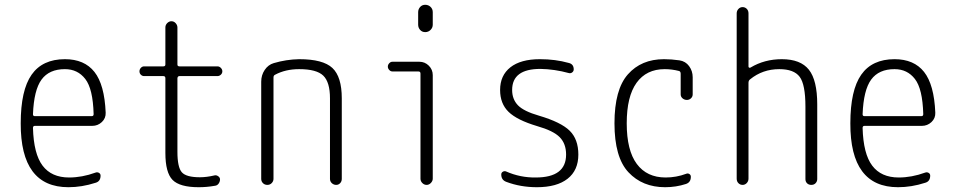

<svg xmlns="http://www.w3.org/2000/svg" viewBox="-20 -780 4040 810"><path d="M253.9 -488.3Q187.5 -488.3 155.3 -444.3Q123 -400.4 119.1 -297.9Q119.1 -290 127 -290H367.2Q375 -290 375 -298.8Q372.1 -405.3 339.8 -446.8Q307.6 -488.3 253.9 -488.3ZM268.6 9.8Q66.4 9.8 67.4 -259.8Q67.4 -399.4 113.3 -464.8Q159.2 -530.3 253.9 -530.3Q335.9 -530.3 378.4 -476.6Q420.9 -422.9 425.8 -304.7Q426.8 -281.2 409.7 -265.1Q392.6 -249 369.1 -249H127Q119.1 -249 119.1 -240.2Q122.1 -130.9 159.7 -81.1Q197.3 -31.2 271.5 -31.2Q326.2 -31.2 382.8 -51.8Q390.6 -54.7 397.5 -50.8Q404.3 -46.9 404.3 -39.1Q404.3 -14.6 382.8 -8.8Q325.2 9.8 268.6 9.8Z M587.9 -459Q580.1 -459 574.2 -464.8Q568.4 -470.7 568.4 -479Q568.4 -487.3 574.2 -493.7Q580.1 -500 587.9 -500H668.9Q677.7 -500 677.7 -507.8V-664.1Q677.7 -674.8 685.5 -682.6Q693.4 -690.4 703.1 -690.4Q713.9 -690.4 721.2 -682.1Q728.5 -673.8 728.5 -664.1V-507.8Q728.5 -500 737.3 -500H897.5Q905.3 -500 911.6 -493.7Q918 -487.3 918 -479Q918 -470.7 911.6 -464.8Q905.3 -459 897.5 -459H737.3Q729.5 -459 728.5 -450.2V-139.6Q728.5 -74.2 747.1 -53.2Q765.6 -32.2 823.2 -32.2Q851.6 -32.2 884.8 -40Q892.6 -42 900.4 -36.6Q908.2 -31.2 908.2 -23.4Q908.2 -13.7 902.3 -5.4Q896.5 2.9 885.7 3.9Q852.5 9.8 818.4 9.8Q738.3 9.8 708 -21Q677.7 -51.8 677.7 -134.8V-450.2Q677.7 -459 668.9 -459Z M1082 -25.4V-435.5Q1082 -462.9 1096.7 -484.9Q1111.3 -506.8 1134.8 -513.7Q1187.5 -529.3 1242.2 -530.3Q1342.8 -530.3 1382.3 -493.2Q1421.9 -456.1 1421.9 -365.2V-25.4Q1421.9 -14.6 1415 -7.3Q1408.2 0 1398.4 0Q1387.7 0 1379.9 -7.3Q1372.1 -14.6 1372.1 -25.4V-365.2Q1372.1 -433.6 1343.8 -460.9Q1315.4 -488.3 1242.2 -488.3Q1184.6 -488.3 1140.6 -464.8Q1133.8 -461.9 1133.8 -453.1V-25.4Q1133.8 -15.6 1126.5 -7.8Q1119.1 0 1107.9 0Q1096.7 0 1089.4 -7.3Q1082 -14.6 1082 -25.4Z M1635.7 -478.5Q1627.9 -478.5 1622.1 -484.9Q1616.2 -491.2 1616.2 -499Q1616.2 -506.8 1622.1 -513.2Q1627.9 -519.5 1635.7 -519.5H1749Q1772.5 -519.5 1789.1 -502.9Q1805.7 -486.3 1805.7 -462.9V-26.4Q1805.7 -16.6 1797.9 -8.3Q1790 0 1779.8 0Q1769.5 0 1761.7 -7.8Q1753.9 -15.6 1753.9 -26.4V-469.7Q1753.9 -478.5 1745.1 -478.5ZM1744.1 -728.5Q1744.1 -741.2 1752.4 -750.5Q1760.7 -759.8 1773.9 -759.8Q1787.1 -759.8 1796.4 -751Q1805.7 -742.2 1805.7 -728.5V-675.8Q1805.7 -663.1 1796.4 -653.8Q1787.1 -644.5 1773.9 -644.5Q1760.7 -644.5 1752.4 -653.8Q1744.1 -663.1 1744.1 -675.8Z M2246.1 -248Q2161.1 -273.4 2125.5 -308.1Q2089.8 -342.8 2089.8 -400.4Q2089.8 -461.9 2133.3 -496.1Q2176.8 -530.3 2257.8 -530.3Q2323.2 -530.3 2378.9 -514.6Q2400.4 -509.8 2400.4 -487.3Q2400.4 -479.5 2394 -474.6Q2387.7 -469.7 2379.9 -471.7Q2319.3 -488.3 2259.8 -489.3Q2140.6 -489.3 2140.6 -400.4Q2140.6 -361.3 2165 -335.9Q2189.5 -310.5 2253.9 -292Q2346.7 -264.6 2383.3 -228.5Q2419.9 -192.4 2419.9 -127.9Q2419.9 -61.5 2374.5 -25.9Q2329.1 9.8 2245.1 9.8Q2175.8 9.8 2116.2 -12.7Q2094.7 -20.5 2094.7 -43.9Q2094.7 -51.8 2101.6 -55.7Q2108.4 -59.6 2115.2 -56.6Q2174.8 -30.3 2240.2 -31.2Q2368.2 -31.2 2368.2 -127.9Q2368.2 -173.8 2341.3 -201.2Q2314.5 -228.5 2246.1 -248Z M2786.1 9.8Q2690.4 9.8 2631.3 -53.2Q2572.3 -116.2 2572.3 -259.8Q2572.3 -402.3 2628.9 -466.3Q2685.5 -530.3 2781.2 -530.3Q2812.5 -530.3 2846.7 -525.4Q2872.1 -521.5 2887.2 -501Q2902.3 -480.5 2902.3 -454.1V-381.8Q2902.3 -372.1 2895 -365.2Q2887.7 -358.4 2877.9 -358.4Q2867.2 -358.4 2859.4 -365.2Q2851.6 -372.1 2851.6 -381.8V-468.8Q2851.6 -478.5 2844.7 -480.5Q2814.5 -488.3 2784.2 -488.3Q2707 -488.3 2665.5 -430.7Q2624 -373 2624 -259.8Q2624 -145.5 2666.5 -88.4Q2709 -31.2 2788.1 -31.2Q2833 -31.2 2875 -46.9Q2881.8 -49.8 2888.2 -45.9Q2894.5 -42 2894.5 -34.2Q2894.5 -10.7 2874 -3.9Q2832 9.8 2786.1 9.8Z M3087.9 -26.4V-723.6Q3087.9 -734.4 3095.2 -742.2Q3102.5 -750 3112.8 -750Q3123 -750 3130.4 -742.7Q3137.7 -735.4 3137.7 -723.6V-499Q3137.7 -496.1 3140.6 -494.6Q3143.6 -493.2 3146.5 -495.1Q3205.1 -530.3 3278.3 -530.3Q3357.4 -530.3 3392.6 -485.8Q3427.7 -441.4 3427.7 -339.8V-24.4Q3427.7 -14.6 3420.9 -7.3Q3414.1 0 3402.8 0Q3391.6 0 3384.8 -6.8Q3377.9 -13.7 3377.9 -24.4V-330.1Q3377.9 -423.8 3353.5 -456.1Q3329.1 -488.3 3267.6 -488.3Q3197.3 -488.3 3144.5 -445.3Q3137.7 -440.4 3137.7 -430.7V-26.4Q3137.7 -15.6 3130.4 -7.8Q3123 0 3112.8 0Q3102.5 0 3095.2 -7.3Q3087.9 -14.6 3087.9 -26.4Z M3753.9 -488.3Q3687.5 -488.3 3655.3 -444.3Q3623 -400.4 3619.1 -297.9Q3619.1 -290 3627 -290H3867.2Q3875 -290 3875 -298.8Q3872.1 -405.3 3839.8 -446.8Q3807.6 -488.3 3753.9 -488.3ZM3768.6 9.8Q3566.4 9.8 3567.4 -259.8Q3567.4 -399.4 3613.3 -464.8Q3659.2 -530.3 3753.9 -530.3Q3835.9 -530.3 3878.4 -476.6Q3920.9 -422.9 3925.8 -304.7Q3926.8 -281.2 3909.7 -265.1Q3892.6 -249 3869.1 -249H3627Q3619.1 -249 3619.1 -240.2Q3622.1 -130.9 3659.7 -81.1Q3697.3 -31.2 3771.5 -31.2Q3826.2 -31.2 3882.8 -51.8Q3890.6 -54.7 3897.5 -50.8Q3904.3 -46.9 3904.3 -39.1Q3904.3 -14.6 3882.8 -8.8Q3825.2 9.8 3768.6 9.8Z"/></svg>

Font: Rounded-X Mgen+ 1mn light
Style: Regular
Weight: 200
Designer: [Source Han Sans]
Ryoko NISHIZUKA  (kana & ideographs); Paul D. Hunt (Latin, Greek & Cyrillic); Wenlong ZHANG  (bopomofo
Version: Version 1.059.20150602